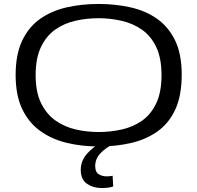

<svg xmlns="http://www.w3.org/2000/svg" viewBox="-20 -730 996 970"><path d="M478 10Q394 10 318.5 -8Q243 -26 184.5 -67.5Q126 -109 92.5 -178.5Q59 -248 59 -351Q59 -455 92 -524.5Q125 -594 182.5 -634.5Q240 -675 315.5 -692.5Q391 -710 478 -710Q563 -710 639 -693Q715 -676 773 -635.5Q831 -595 864.5 -526Q898 -457 898 -353Q898 -246 865 -175.5Q832 -105 773.5 -64.5Q715 -24 639.5 -7Q564 10 478 10ZM478 -63Q537 -63 594 -75.5Q651 -88 696.5 -119.5Q742 -151 769 -207.5Q796 -264 796 -350Q796 -437 769 -493Q742 -549 696.5 -580.5Q651 -612 594 -625Q537 -638 478 -638Q419 -638 362.5 -625.5Q306 -613 260.5 -581.5Q215 -550 187.5 -493.5Q160 -437 160 -350Q160 -265 187.5 -209Q215 -153 260.5 -121Q306 -89 362.5 -76Q419 -63 478 -63ZM493 220Q451 220 419.5 198.5Q388 177 388 128Q388 82 420.5 45.5Q453 9 497 -12L549 0Q512 18 486.5 45.5Q461 73 461 109Q461 139 478.5 150Q496 161 519 161Q535 161 549 158L552 212Q531 220 493 220Z"/></svg>

Font: Georama Extended
Style: Regular
Weight: 400
Width: 7
Designer: Jean-Baptiste Levee
Foundry: Production Type
Version: Version 1.000